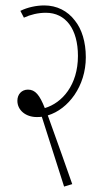

<svg xmlns="http://www.w3.org/2000/svg" viewBox="-20 -647 386 707"><path d="M216 40 246 31C236 1 183 -147 156 -222C232 -245 296 -330 296 -436C296 -493 281 -540 256 -571C229 -607 189 -627 143 -627C114 -627 81 -620 55 -607L68 -582C92 -593 120 -600 149 -600C222 -600 267 -540 267 -441C267 -334 209 -268 145 -249C126 -297 110 -317 83 -317C60 -317 44 -300 44 -276C44 -241 75 -216 115 -216C121 -216 128 -216 134 -217Z"/></svg>

Font: Noto Serif Devanagari ExtraCondensed Thin
Style: Regular
Weight: 100
Width: 2
Designer: Universal Thirst, Indian Type Foundry and the Monotype Design Team
Foundry: Monotype Imaging Inc.
Version: Version 2.004